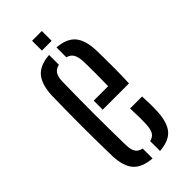

<svg xmlns="http://www.w3.org/2000/svg" viewBox="-226 -747 803 803"><g transform="rotate(-45 175.5 -346.0)"><path d="M46 -118.7Q45 -157.6 44.5 -203.8Q44 -249.9 44 -298.6Q44 -347.2 44.5 -393.9Q45 -440.5 46 -480.1Q49.3 -542.4 75.4 -572Q101.4 -601.7 157.8 -605.9V-547.8Q137.8 -543.4 128.6 -529.4Q119.4 -515.4 118.5 -489.6Q117.5 -437.4 117 -391.4Q116.5 -345.4 116.5 -301.2Q116.5 -256.9 117 -210.8Q117.5 -164.7 118.5 -112.3Q119.4 -83.4 128.4 -69.8Q137.4 -56.2 157.8 -52.3V6.3Q100 1.6 74.3 -27.8Q48.6 -57.1 46 -118.7ZM201.9 6.3V-52.2Q220.9 -56.4 229.7 -70.3Q238.4 -84.1 239.8 -112.3Q240.8 -130.6 240.6 -154.5Q240.4 -178.4 239 -208H309.9Q311.3 -186.7 311.6 -162.5Q311.9 -138.4 310.9 -118.7Q308.1 -57 283.3 -27.4Q258.6 2.2 201.9 6.3ZM154.6 -285.3V-338.7H240Q240.8 -372.6 240.9 -402.3Q241.1 -432 240.8 -454.5Q240.6 -477 239.8 -489.6Q238.1 -515.2 229.3 -529.2Q220.5 -543.2 201.9 -547.7V-606.2Q257.5 -601.7 282.7 -572.7Q308 -543.7 310.9 -482.5Q311.4 -467.5 311.8 -437.8Q312.3 -408.1 312 -368.8Q311.8 -329.6 309.9 -285.3ZM149.5 -640V-698.1H207.2V-640Z"/></g></svg>

Font: Big Shoulders Stencil Thin
Style: Regular
Weight: 100
Designer: Patric King
Foundry: XO Type Co
Version: Version 2.001